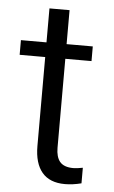

<svg xmlns="http://www.w3.org/2000/svg" viewBox="-49 -684 426 720"><g transform="rotate(5 163.5 -323.5)"><path d="M183.6 -648.9V-528.3V-521H190.9H282.2V-465.8H190.9H183.6V-458.5V-130.9Q183.6 -96.7 198.2 -78.6Q213.9 -60.1 249 -60.1Q262.7 -60.1 284.7 -64.5V-5.9Q252.4 2.4 222.7 2.4Q165.5 2.4 136.7 -31.7Q107.9 -65.9 107.9 -130.9V-458.5V-465.8H100.6H11.7V-521H100.6H107.9V-528.3V-648.9Z"/></g></svg>

Font: Vazir Light FD-UI
Style: Light-FD-UI
Weight: 300
Designer: Saber Rastikerdar
Foundry: Saber Rastikerdar
Version: Version 30.1.0